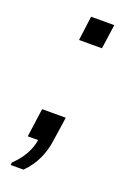

<svg xmlns="http://www.w3.org/2000/svg" viewBox="-127 -559 496 732"><g transform="rotate(20 121.0 -193.0)"><path d="M16 125 17 115Q44 89 60.5 60.5Q77 32 82 0H40L56 -116H152L137 -15Q132 22 115.5 58Q99 94 68 125ZM98 -412 111 -511H205L191 -412Z"/></g></svg>

Font: Chivo Medium Light
Style: Italic
Weight: 300
Italic angle: -8.05°
Version: Version 2.002